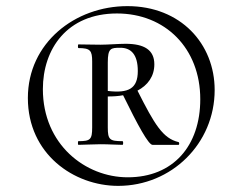

<svg xmlns="http://www.w3.org/2000/svg" viewBox="-20 -745 787 627"><path d="M396 -725C225 -725 71 -605 71 -425C71 -242 221 -138 366 -138C540 -138 681 -276 681 -451C681 -602 570 -725 396 -725ZM397 -166C259 -166 120 -273 120 -454C120 -585 199 -701 362 -701C519 -701 634 -588 634 -421C634 -269 546 -166 397 -166ZM563 -281C512 -293 485 -338 429 -449C463 -467 484 -496 484 -535C484 -582 451 -602 390 -602C367 -602 332 -599 308 -599C284 -599 256 -600 236 -600C234 -600 234 -588 236 -588C275 -588 281 -580 281 -544V-329C281 -289 275 -284 236 -284C234 -284 234 -272 236 -272C253 -272 284 -274 308 -274C337 -274 360 -272 380 -272C383 -272 383 -284 380 -284C338 -284 332 -289 332 -329V-430C350 -430 367 -431 382 -434C430 -336 465 -272 478 -272H563C566 -272 566 -280 563 -281ZM332 -448V-541C332 -588 342 -589 373 -589C408 -589 430 -567 430 -513C430 -455 399 -440 332 -448Z"/></svg>

Font: Cormorant Infant Book
Style: Regular
Weight: 500
Designer: Christian Thalmann (Catharsis Fonts)
Version: Version 1.000;PS 002.000;hotconv 1.0.88;makeotf.lib2.5.64775